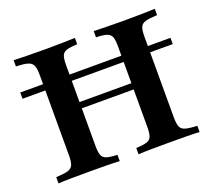

<svg xmlns="http://www.w3.org/2000/svg" viewBox="-101 -704 930 836"><g transform="rotate(-20 363.5 -285.5)"><path d="M15.3 -400V-429H711.3V-400ZM407.3 0V-29Q441.1 -30.6 457.3 -35.9Q473.4 -41.1 478.6 -55.6Q483.9 -70.2 483.9 -98.4V-472.6Q483.9 -501.6 478.6 -515.7Q473.4 -529.8 457.3 -535.5Q441.1 -541.1 407.3 -541.9V-571Q429 -570.2 465.3 -569.4Q501.6 -568.5 546.8 -568.5Q595.2 -568.5 632.3 -569.4Q669.4 -570.2 690.3 -571V-541.9Q653.2 -540.3 635.5 -535.1Q617.7 -529.8 612.1 -515.7Q606.5 -501.6 606.5 -472.6V-98.4Q606.5 -70.2 612.1 -55.6Q617.7 -41.1 635.5 -35.9Q653.2 -30.6 690.3 -29V0Q669.4 -1.6 632.3 -2Q595.2 -2.4 546.8 -2.4Q501.6 -2.4 465.3 -2Q429 -1.6 407.3 0ZM36.3 0V-29Q73.4 -30.6 91.1 -35.9Q108.9 -41.1 114.9 -55.2Q121 -69.4 121 -98.4V-472.6Q121 -501.6 114.9 -515.7Q108.9 -529.8 91.1 -535.5Q73.4 -541.1 36.3 -541.9V-571Q58.1 -570.2 96.4 -569.4Q134.7 -568.5 184.7 -568.5Q227.4 -568.5 263.3 -569.4Q299.2 -570.2 320.2 -571V-541.9Q286.3 -540.3 270.2 -535.1Q254 -529.8 248.8 -515.7Q243.5 -501.6 243.5 -472.6V-98.4Q243.5 -70.2 248.8 -55.6Q254 -41.1 270.2 -35.9Q286.3 -30.6 320.2 -29V0Q298.4 -1.6 262.5 -2Q226.6 -2.4 183.1 -2.4Q133.1 -2.4 95.6 -2Q58.1 -1.6 36.3 0ZM193.5 -272.6V-301.6H533.1V-272.6Z"/></g></svg>

Font: Playfair
Style: Bold
Weight: 700
Designer: Claus Eggers Sørensen
Foundry: Claus Eggers Sørensen
Version: Version 2.001;gftools[0.9.30]